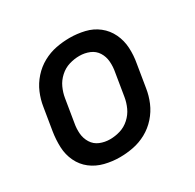

<svg xmlns="http://www.w3.org/2000/svg" viewBox="-125 -673 826 815"><g transform="rotate(-30 288.0 -265.0)"><path d="M242 8Q275 8 308.5 1.5Q342 -5 373 -22Q404 -39 428 -66Q452 -93 465.5 -125Q479 -157 484 -190L502 -300Q509 -338 507 -375Q505 -412 489.5 -444.5Q474 -477 446 -499Q418 -521 382 -529.5Q346 -538 309 -538Q276 -538 242.5 -531.5Q209 -525 178 -508Q147 -491 123 -464Q99 -437 85.5 -405Q72 -373 67 -340L49 -230Q43 -192 44.5 -155Q46 -118 61.5 -85.5Q77 -53 105 -31.5Q133 -10 169 -1Q205 8 242 8ZM244 -79Q218 -79 195 -88.5Q172 -98 159 -119Q146 -140 144 -165Q142 -190 147 -216L165 -326Q169 -351 180 -375Q191 -399 211.5 -417.5Q232 -436 257 -443.5Q282 -451 307 -451Q333 -451 356 -441.5Q379 -432 392 -411.5Q405 -391 407 -365.5Q409 -340 404 -314L386 -204Q382 -179 371 -155Q360 -131 339.5 -112.5Q319 -94 294 -86.5Q269 -79 244 -79Z"/></g></svg>

Font: Iosevka Sparkle Medium Oblique
Style: Regular
Weight: 500
Italic angle: -9°
Designer: Belleve Invis
Foundry: Belleve Invis
Version: Version 4.5.0; ttfautohint (v1.8.3)